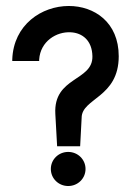

<svg xmlns="http://www.w3.org/2000/svg" viewBox="-20 -611 439 642"><path d="M21 -407H111V-412C115 -473 169 -506 217 -503C255 -501 288 -476 289 -423C291 -339 158 -355 165 -230L171 -122H248L253 -217C253 -283 377 -284 377 -423C377 -537 295 -591 210 -591C120 -591 25 -529 21 -412ZM150 -46C150 -14 176 11 208 11C240 11 266 -14 266 -46C266 -78 240 -103 208 -103C176 -103 150 -78 150 -46Z"/></svg>

Font: Charger Sport
Style: SeBd
Weight: 600
Designer: Jasper
Foundry: Cannot Into Space Fonts
Version: Version 1.1